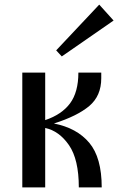

<svg xmlns="http://www.w3.org/2000/svg" viewBox="-20 -816 526 836"><path d="M412.1 -795.9 224.6 -596.7 249 -570.3 474.6 -726.6ZM77.1 -500V0H176.8V-258.8C217.1 -250.3 251.6 -225.4 280.3 -184.1C308.9 -142.7 323.2 -81.4 323.2 0H422.9C422.9 -86.6 404.8 -151.4 368.7 -194.3C332.5 -237.3 281.2 -265.3 214.8 -278.3C282.6 -299.8 333.8 -325.2 368.7 -354.5C403.5 -383.8 420.9 -424.2 420.9 -475.6V-500H321.3C321.3 -443.4 309.2 -398.8 285.2 -366.2C261.1 -333.7 224.9 -309.2 176.8 -293V-500Z"/></svg>

Font: TriodPostnaja
Style: Medium
Weight: 500
Version: 20110805; ttfautohint (v0.96) -l 8 -r 50 -G 200 -x 14 -w "G"